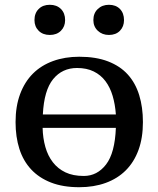

<svg xmlns="http://www.w3.org/2000/svg" viewBox="-20 -772 662 802"><path d="M45 -262Q45 -328 64 -379Q83 -430 117.5 -464.5Q152 -499 201.5 -517Q251 -535 311 -535Q381 -535 431.5 -515.5Q482 -496 514 -460.5Q546 -425 561.5 -374.5Q577 -324 577 -262Q577 -196 558.5 -145.5Q540 -95 505.5 -60.5Q471 -26 421.5 -8Q372 10 311 10Q243 10 193 -9.5Q143 -29 110 -64.5Q77 -100 61 -150Q45 -200 45 -262ZM302 -488Q240 -488 202 -441.5Q164 -395 159 -294H464Q461 -336 450.5 -371.5Q440 -407 420.5 -433Q401 -459 371.5 -473.5Q342 -488 302 -488ZM330 -37Q386 -37 423 -85Q460 -133 464 -238H158Q159 -195 169.5 -158Q180 -121 201 -94Q222 -67 253.5 -52Q285 -37 330 -37ZM124 -688Q124 -717 141.5 -734.5Q159 -752 188 -752Q217 -752 234.5 -734.5Q252 -717 252 -688Q252 -661 234.5 -643.5Q217 -626 188 -626Q159 -626 141.5 -643.5Q124 -661 124 -688ZM370 -688Q370 -717 388.5 -734.5Q407 -752 435 -752Q464 -752 481 -734.5Q498 -717 498 -688Q498 -661 481 -643.5Q464 -626 435 -626Q407 -626 388.5 -643.5Q370 -661 370 -688Z"/></svg>

Font: PT Serif Caption
Style: Regular
Weight: 400
Designer: A.Korolkova, O.Umpeleva, V.Yefimov
Foundry: ParaType Ltd
Version: Version 1.000W OFL